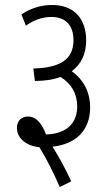

<svg xmlns="http://www.w3.org/2000/svg" viewBox="-20 -652 451 771"><path d="M66 -594 84 -549C116 -572 152 -584 186 -584C247 -584 275 -546 275 -491C275 -425 238 -380 114 -377L120 -327C160 -327 194 -332 223 -343C267 -316 290 -275 290 -225C290 -161 252 -115 165 -112C148 -156 126 -184 92 -184C65 -184 48 -166 48 -138C48 -98 84 -66 138 -61C169 -11 196 44 220 99L266 76C244 28 218 -20 191 -63C284 -73 342 -128 342 -221C342 -280 317 -331 268 -366C306 -394 326 -436 326 -490C326 -572 282 -632 189 -632C143 -632 102 -618 66 -594Z"/></svg>

Font: Noto Sans Devanagari ExtraCondensed Light
Style: Regular
Weight: 300
Width: 2
Designer: Jelle Bosma - Monotype Design Team
Foundry: Monotype Imaging Inc.
Version: Version 2.004